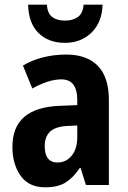

<svg xmlns="http://www.w3.org/2000/svg" viewBox="-20 -790 546 820"><path d="M263 -557Q351 -557 398 -508.5Q445 -460 445 -363V0H347L324 -73H321Q293 -31 260 -10.5Q227 10 173 10Q103 10 68 -39.5Q33 -89 33 -162Q33 -248 84 -291Q135 -334 234 -338L310 -341V-363Q310 -451 242 -451Q214 -451 183 -441Q152 -431 118 -412L78 -510Q116 -533 163.5 -545Q211 -557 263 -557ZM266 -252Q216 -249 193.5 -227.5Q171 -206 171 -166Q171 -96 226 -96Q262 -96 286 -125Q310 -154 310 -205V-254ZM418 -770Q416 -695 371 -651Q326 -607 257 -607Q187 -607 144.5 -649Q102 -691 100 -770H180Q183 -732 203.5 -717Q224 -702 258 -702Q290 -702 312 -717Q334 -732 337 -770Z"/></svg>

Font: Noto Sans Thai Cond
Style: Bold
Weight: 700
Width: 3
Designer: Monotype Design Team
Foundry: Monotype Imaging Inc.
Version: Version 2.002; ttfautohint (v1.8.4.7-5d5b)